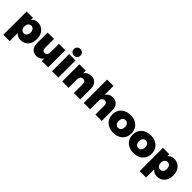

<svg xmlns="http://www.w3.org/2000/svg" viewBox="354 -2458 4308 4308"><g transform="rotate(45 2507.5 -304.5)"><path d="M669 -269Q669 -186 638.5 -123.5Q608 -61 552 -27Q496 7 422 7Q374 7 335 -11Q296 -29 268 -63V194H66V-544H268V-481Q295 -515 333 -533Q371 -551 417 -551Q492 -551 549 -516Q606 -481 637.5 -417Q669 -353 669 -269ZM465 -274Q465 -328 438 -361.5Q411 -395 366 -395Q322 -395 295 -361.5Q268 -328 268 -274Q268 -220 295 -186.5Q322 -153 366 -153Q411 -153 438 -186.5Q465 -220 465 -274Z M1295 -544V0H1093V-81Q1065 -37 1022.5 -14Q980 9 926 9Q869 9 825.5 -16.5Q782 -42 758 -89Q734 -136 734 -199V-544H936V-256Q936 -216 956 -192.5Q976 -169 1009 -169Q1048 -170 1070.5 -199Q1093 -228 1093 -275V-544Z M1417 -544H1619V0H1417ZM1621 -699Q1621 -653 1592 -624Q1563 -595 1517 -595Q1471 -595 1441.5 -624Q1412 -653 1412 -699Q1412 -745 1441.5 -774Q1471 -803 1517 -803Q1563 -803 1592 -774Q1621 -745 1621 -699Z M2312 -345V0H2110V-287Q2110 -327 2088.5 -351Q2067 -375 2032 -375Q1991 -374 1967 -345Q1943 -316 1943 -269V0H1741V-544H1943V-460Q1972 -505 2015.5 -528.5Q2059 -552 2116 -552Q2174 -552 2218.5 -526.5Q2263 -501 2287.5 -454Q2312 -407 2312 -345Z M2995 -345V0H2793V-287Q2793 -328 2772 -351.5Q2751 -375 2715 -375Q2674 -374 2650 -345Q2626 -316 2626 -269V0H2424V-742H2626V-460Q2655 -505 2698.5 -528.5Q2742 -552 2799 -552Q2887 -552 2941 -495.5Q2995 -439 2995 -345Z M3665 -272Q3665 -189 3627.5 -125.5Q3590 -62 3522 -27.5Q3454 7 3363 7Q3272 7 3203.5 -27.5Q3135 -62 3097.5 -125.5Q3060 -189 3060 -272Q3060 -356 3097.5 -419Q3135 -482 3203.5 -516.5Q3272 -551 3363 -551Q3454 -551 3522 -516.5Q3590 -482 3627.5 -419Q3665 -356 3665 -272ZM3264 -270Q3264 -215 3291 -182Q3318 -149 3363 -149Q3407 -149 3434 -182Q3461 -215 3461 -270Q3461 -324 3434 -357.5Q3407 -391 3363 -391Q3318 -391 3291 -357.5Q3264 -324 3264 -270Z M4308 -272Q4308 -189 4270.5 -125.5Q4233 -62 4165 -27.5Q4097 7 4006 7Q3915 7 3846.5 -27.5Q3778 -62 3740.5 -125.5Q3703 -189 3703 -272Q3703 -356 3740.5 -419Q3778 -482 3846.5 -516.5Q3915 -551 4006 -551Q4097 -551 4165 -516.5Q4233 -482 4270.5 -419Q4308 -356 4308 -272ZM3907 -270Q3907 -215 3934 -182Q3961 -149 4006 -149Q4050 -149 4077 -182Q4104 -215 4104 -270Q4104 -324 4077 -357.5Q4050 -391 4006 -391Q3961 -391 3934 -357.5Q3907 -324 3907 -270Z M4996 -269Q4996 -186 4965.5 -123.5Q4935 -61 4879 -27Q4823 7 4749 7Q4701 7 4662 -11Q4623 -29 4595 -63V194H4393V-544H4595V-481Q4622 -515 4660 -533Q4698 -551 4744 -551Q4819 -551 4876 -516Q4933 -481 4964.5 -417Q4996 -353 4996 -269ZM4792 -274Q4792 -328 4765 -361.5Q4738 -395 4693 -395Q4649 -395 4622 -361.5Q4595 -328 4595 -274Q4595 -220 4622 -186.5Q4649 -153 4693 -153Q4738 -153 4765 -186.5Q4792 -220 4792 -274Z"/></g></svg>

Font: Gontserrat ExtraBold
Style: Regular
Weight: 800
Designer: Julieta Ulanovsky
Foundry: Julieta Ulanovsky
Version: Version 6.001